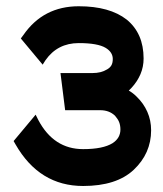

<svg xmlns="http://www.w3.org/2000/svg" viewBox="-20 -621 533 626"><path d="M393.1 -557.1Q448.2 -512.2 448.2 -430.2Q448.2 -403.3 438 -379.2Q427.7 -355 408.7 -334.5Q404.8 -330.1 399.9 -325.7Q406.7 -321.8 412.8 -317.1Q418.9 -312.5 424.8 -306.6Q448.2 -284.2 460.4 -256.3Q472.7 -228.5 472.7 -196.3Q472.7 -120.6 415.5 -66.9Q359.4 -14.6 251 -14.6Q108.4 -14.6 30.8 -149.9L24.4 -161.1L96.2 -247.1L105 -229.5Q155.3 -134.8 251 -134.8Q315.9 -134.8 347.2 -154.3Q372.6 -170.9 372.6 -198.7Q372.6 -205.1 371.6 -211.2Q370.6 -217.3 368.4 -222.9Q366.2 -228.5 362.8 -233.4Q359.4 -238.3 355 -243.7Q345.2 -252.9 333.3 -257.3Q321.3 -261.7 307.1 -261.7H192.4L177.2 -382.8H281.7Q295.4 -382.8 307.4 -385.7Q319.3 -388.7 329.6 -395Q338.9 -400.4 343.3 -408.2Q347.7 -416 347.7 -428.7Q347.7 -450.7 324.7 -464.8Q298.8 -480.5 236.8 -480.5Q167.5 -480.5 128.4 -424.8L119.1 -410.2L47.9 -495.6L56.2 -506.8Q121.1 -600.6 236.8 -600.6Q337.4 -600.6 393.1 -557.1Z"/></svg>

Font: Gap Sans
Style: Black
Weight: 400
Designer: Alexandre Liziard and Etienne Ozeray
Foundry: Interstices.io
Version: Version 1.6.1 - December 3. 2014